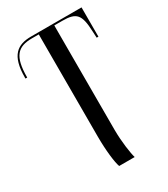

<svg xmlns="http://www.w3.org/2000/svg" viewBox="-191 -625 837 954"><g transform="rotate(-30 227.5 -148.0)"><path d="M204 240H293C285 214 274 140 274 72V-526H320C400 -526 420 -504 424 -407L426 -368H436V-536H147C68 -536 18 -502 18 -375V-369H28C28 -491 64 -526 146 -526H185V59C185 141 194 213 204 240Z"/></g></svg>

Font: Noto Serif Display Condensed
Style: Regular
Weight: 400
Width: 3
Designer: Monotype Design Team
Foundry: Monotype Imaging Inc.
Version: Version 2.009